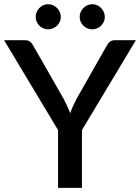

<svg xmlns="http://www.w3.org/2000/svg" viewBox="-23 -916 682 936"><path d="M376.5 -282V0H260V-282L-3 -720H99.5Q115 -720 124 -712.5Q133 -705 139 -693.5L286.5 -435.5Q296.5 -416 304.8 -398.5Q313 -381 319.5 -364Q325 -381.5 333 -398.8Q341 -416 351 -435.5L497.5 -693.5Q502.5 -703.5 512 -711.8Q521.5 -720 536.5 -720H639.5ZM273.5 -833.5Q273.5 -821 268.5 -810Q263.5 -799 255 -790.8Q246.5 -782.5 235 -777.8Q223.5 -773 211 -773Q199 -773 188 -777.8Q177 -782.5 168.8 -790.8Q160.5 -799 155.8 -810Q151 -821 151 -833.5Q151 -846 155.8 -857.2Q160.5 -868.5 168.8 -877Q177 -885.5 188 -890.5Q199 -895.5 211 -895.5Q223.5 -895.5 235 -890.5Q246.5 -885.5 255 -877Q263.5 -868.5 268.5 -857.2Q273.5 -846 273.5 -833.5ZM488 -833.5Q488 -821 483 -810Q478 -799 469.8 -790.8Q461.5 -782.5 450.5 -777.8Q439.5 -773 427 -773Q414 -773 403 -777.8Q392 -782.5 383.5 -790.8Q375 -799 370.2 -810Q365.5 -821 365.5 -833.5Q365.5 -846 370.2 -857.2Q375 -868.5 383.5 -877Q392 -885.5 403 -890.5Q414 -895.5 427 -895.5Q439.5 -895.5 450.5 -890.5Q461.5 -885.5 469.8 -877Q478 -868.5 483 -857.2Q488 -846 488 -833.5Z"/></svg>

Font: Lato SemiBold
Style: Regular
Weight: 600
Designer: Lukasz Dziedzic with Adam Twardoch and Botio Nikoltchev
Foundry: tyPoland Lukasz Dziedzic
Version: Version 2.015; 2015-08-06; http://www.latofonts.com/